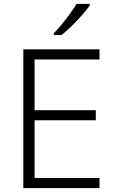

<svg xmlns="http://www.w3.org/2000/svg" viewBox="-20 -1061 593 988"><path d="M492 -93H100V-807H492V-755H158V-494H473V-442H158V-145H492ZM442 -1033Q427 -1012 402.5 -984Q378 -956 350 -928.5Q322 -901 297 -881H257V-890Q276 -909 298 -936Q320 -963 340.5 -991Q361 -1019 374 -1041H442Z"/></svg>

Font: Noto Sans Kannada UI Light
Style: Regular
Weight: 300
Designer: Jelle Bosma - Monotype Design Team
Foundry: Monotype Imaging Inc.
Version: Version 2.005; ttfautohint (v1.8.4.7-5d5b)